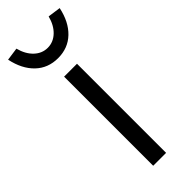

<svg xmlns="http://www.w3.org/2000/svg" viewBox="-293 -774 800 800"><g transform="rotate(-45 107.0 -374.0)"><path d="M70 0V-525H146V0ZM-45 -740 12 -748Q23 -706 48.5 -682Q74 -658 107 -658Q140 -658 165.5 -682Q191 -706 202 -748L259 -740Q245 -673 205.5 -635Q166 -597 107 -597Q48 -597 8.5 -635Q-31 -673 -45 -740Z"/></g></svg>

Font: Easer Grotesk Light
Style: Regular
Weight: 300
Designer: Boardeaser, Bonnie Shaver-Troup, Thomas Jockin
Foundry: Lexend
Version: Version 1.008;Glyphs 3.1.2 (3151)